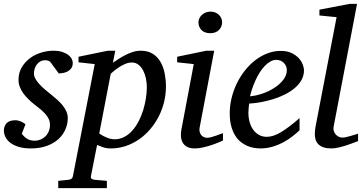

<svg xmlns="http://www.w3.org/2000/svg" viewBox="-28 -757 1877 995"><path d="M349.1 -431.2Q349.1 -413.6 341.3 -403.1Q333.5 -392.6 322.3 -386.7Q311 -380.9 298.6 -378.7Q286.1 -376.5 276.9 -376L231.9 -437Q229 -439.5 222.7 -442.1Q216.3 -444.8 207 -444.8Q190.4 -444.8 179.2 -437.7Q168 -430.7 160.9 -420.2Q153.8 -409.7 150.9 -397.7Q147.9 -385.7 147.9 -376Q147.9 -362.3 155.8 -348.4Q163.6 -334.5 176.3 -320.6Q189 -306.6 204.8 -293.2Q220.7 -279.8 236.8 -267.1Q253.4 -253.9 268.8 -240Q284.2 -226.1 296.4 -211.2Q308.6 -196.3 315.9 -179.7Q323.2 -163.1 323.2 -145Q323.2 -114.3 310.8 -85.9Q298.3 -57.6 274.2 -35.6Q250 -13.7 214.1 -0.7Q178.2 12.2 131.8 12.2Q95.7 12.2 69.3 4.2Q43 -3.9 25.9 -16.8Q8.8 -29.8 0.5 -46.4Q-7.8 -63 -7.8 -80.1Q-7.8 -104 6.6 -118.9Q21 -133.8 51.8 -133.8Q61 -133.8 69.3 -131.3Q77.6 -128.9 84.5 -125.7Q91.3 -122.6 96.4 -118.9Q101.6 -115.2 104 -112.8L85 -64Q95.7 -48.8 111.6 -38.3Q127.4 -27.8 152.8 -27.8Q168 -27.8 182.1 -33.7Q196.3 -39.6 207.3 -50.3Q218.3 -61 224.6 -76.4Q231 -91.8 231 -110.8Q231 -126 224.9 -139.4Q218.8 -152.8 207.8 -165.5Q196.8 -178.2 181.9 -190.7Q167 -203.1 148.9 -216.8Q133.3 -229 118.9 -243.2Q104.5 -257.3 93 -273.2Q81.5 -289.1 74.7 -306.6Q67.9 -324.2 67.9 -342.8Q67.9 -379.4 84.5 -407.7Q101.1 -436 127.2 -455.3Q153.3 -474.6 185.3 -484.4Q217.3 -494.1 248 -494.1Q276.4 -494.1 295.7 -487.5Q314.9 -481 326.9 -471.4Q338.9 -461.9 344 -450.9Q349.1 -439.9 349.1 -431.2Z M732.9 -305.2Q732.9 -327.1 728.3 -349.9Q723.6 -372.6 714.1 -391.1Q704.6 -409.7 689.9 -421.4Q675.3 -433.1 655.3 -433.1Q637.2 -433.1 619.1 -425Q601.1 -417 586.2 -407Q571.3 -397 560.5 -387.5Q549.8 -377.9 545.9 -375L486.3 -64.9Q490.7 -62.5 498.8 -57.4Q506.8 -52.2 517.6 -47.4Q528.3 -42.5 540.5 -38.8Q552.7 -35.2 565.9 -35.2Q593.3 -35.2 616.2 -47.4Q639.2 -59.6 657.7 -80.3Q676.3 -101.1 690.4 -128.4Q704.6 -155.8 713.9 -185.8Q723.1 -215.8 728 -246.6Q732.9 -277.3 732.9 -305.2ZM832 -309.1Q832 -268.1 822.3 -228.3Q812.5 -188.5 794.2 -152.8Q775.9 -117.2 750 -86.9Q724.1 -56.6 692.4 -34.7Q660.6 -12.7 623.5 -0.2Q586.4 12.2 545.9 12.2Q523.4 12.2 505.4 5.9Q487.3 -0.5 475.1 -5.9L443.4 154.8Q441.4 163.1 445.6 168.2Q449.7 173.3 462.9 174.8L525.9 180.2V217.8H273.9V180.2L326.2 174.8Q347.2 173.3 350.1 154.8L462.9 -424.8L378.9 -434.1V-462.9L530.3 -494.1H569.3L557.1 -432.1Q569.8 -440.4 586.2 -451.2Q602.5 -461.9 621.1 -471.4Q639.6 -481 659.9 -487.5Q680.2 -494.1 701.2 -494.1Q739.3 -494.1 764.4 -477.8Q789.6 -461.4 804.4 -435.1Q819.3 -408.7 825.7 -375.5Q832 -342.3 832 -309.1Z M1127.4 -28.8Q1121.6 -26.4 1106 -19.5Q1090.3 -12.7 1069.3 -5.6Q1048.3 1.5 1025.1 6.8Q1002 12.2 981.4 12.2Q955.6 12.2 940.4 3.4Q925.3 -5.4 918 -19.5Q910.6 -33.7 909.7 -51.3Q908.7 -68.8 912.1 -85.9L976.1 -424.8L890.1 -434.1V-462.9L1041 -494.1H1082L1006.3 -94.2Q1004.4 -84 1006.6 -74.7Q1008.8 -65.4 1013.9 -58.3Q1019 -51.3 1027.1 -47.1Q1035.2 -43 1045.4 -43Q1054.2 -43 1066.2 -46.1Q1078.1 -49.3 1090.1 -53.5Q1102.1 -57.6 1112.3 -61.5Q1122.6 -65.4 1127.4 -66.9ZM1123 -641.1Q1123 -629.9 1118.9 -619.9Q1114.7 -609.9 1107.2 -602.1Q1099.6 -594.2 1088.4 -589.6Q1077.1 -585 1062.5 -585Q1031.7 -585 1016.1 -601.3Q1000.5 -617.7 1000.5 -641.1Q1000.5 -650.9 1004.6 -660.6Q1008.8 -670.4 1016.8 -678.5Q1024.9 -686.5 1036.6 -691.7Q1048.3 -696.8 1063.5 -696.8Q1077.6 -696.8 1088.6 -691.9Q1099.6 -687 1107.4 -679.2Q1115.2 -671.4 1119.1 -661.4Q1123 -651.4 1123 -641.1Z M1458.5 -394Q1458.5 -403.8 1454.6 -413.3Q1450.7 -422.9 1443.8 -430.2Q1437 -437.5 1426.8 -442.1Q1416.5 -446.8 1404.3 -446.8Q1387.7 -446.8 1372.6 -438Q1357.4 -429.2 1343.5 -414.6Q1329.6 -399.9 1317.6 -380.9Q1305.7 -361.8 1296.1 -340.8Q1286.6 -319.8 1279.3 -298.3Q1272 -276.9 1267.6 -257.8Q1299.3 -260.7 1333.3 -272.5Q1367.2 -284.2 1395 -302.5Q1422.9 -320.8 1440.7 -344.2Q1458.5 -367.7 1458.5 -394ZM1547.4 -393.1Q1547.4 -365.7 1534.7 -342.8Q1522 -319.8 1500.2 -301.3Q1478.5 -282.7 1450 -268.3Q1421.4 -253.9 1389.9 -243.9Q1358.4 -233.9 1325.7 -227.8Q1293 -221.7 1263.2 -220.2Q1261.7 -210.4 1260.5 -196.8Q1259.3 -183.1 1259.3 -173.8Q1259.3 -146.5 1265.9 -123.5Q1272.5 -100.6 1284.9 -83.7Q1297.4 -66.9 1314.9 -57.4Q1332.5 -47.9 1354.5 -47.9Q1388.2 -47.9 1428.7 -72.3Q1469.2 -96.7 1524.4 -145V-82Q1510.3 -68.4 1489.7 -52Q1469.2 -35.6 1443.1 -21.2Q1417 -6.8 1386.2 2.7Q1355.5 12.2 1321.3 12.2Q1306.2 12.2 1288.3 9.3Q1270.5 6.3 1252.9 -1.2Q1235.4 -8.8 1219 -22Q1202.6 -35.2 1190.2 -55.4Q1177.7 -75.7 1170.2 -103.8Q1162.6 -131.8 1162.6 -169.9Q1162.6 -209.5 1172.1 -248.8Q1181.6 -288.1 1199 -324Q1216.3 -359.9 1240.7 -390.9Q1265.1 -421.9 1294.4 -444.6Q1323.7 -467.3 1357.2 -480.2Q1390.6 -493.2 1426.3 -493.2Q1460.9 -493.2 1484.1 -481.7Q1507.3 -470.2 1521.5 -454.1Q1535.6 -438 1541.5 -420.9Q1547.4 -403.8 1547.4 -393.1Z M1827.6 -25.9Q1821.8 -23.4 1805.7 -17.3Q1789.6 -11.2 1769.5 -4.6Q1749.5 2 1727.8 7.1Q1706.1 12.2 1688.5 12.2Q1665.5 12.2 1649.4 6.8Q1633.3 1.5 1623 -8.3Q1612.8 -18.1 1608.2 -31.5Q1603.5 -44.9 1603.5 -61Q1603.5 -76.2 1606.4 -96.2L1716.3 -668L1627.4 -676.8V-707L1783.7 -736.8H1822.3L1700.7 -99.1Q1698.7 -88.9 1701.7 -78.9Q1704.6 -68.8 1710.9 -61.3Q1717.3 -53.7 1726.6 -48.8Q1735.8 -43.9 1746.6 -43.9Q1753.9 -43.9 1765.9 -46.6Q1777.8 -49.3 1790 -52.7Q1802.2 -56.2 1812.7 -59.6Q1823.2 -63 1827.6 -64Z"/></svg>

Font: Charis SIL Phon
Style: Italic
Weight: 400
Italic angle: -11°
Foundry: SIL International
Version: Version 5.000